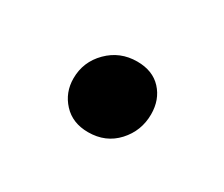

<svg xmlns="http://www.w3.org/2000/svg" viewBox="-44 -425 386 331"><g transform="rotate(30 148.5 -259.0)"><path d="M144 -185Q113 -185 94.5 -205Q76 -225 76 -253Q76 -286 99.5 -309.5Q123 -333 157 -333Q188 -333 205.5 -314Q223 -295 223 -266Q223 -233 201 -209Q179 -185 144 -185Z"/></g></svg>

Font: Tiro Devanagari Sanskrit
Style: Italic
Weight: 400
Italic angle: -11°
Designer: Devanagari: John Hudson & Fiona Ross, assisted by Paul Hanslow. Latin: John Hudson with Paul Hanslow, assisted by Kaja S
Foundry: Tiro Typeworks Ltd.
Version: Version 1.52